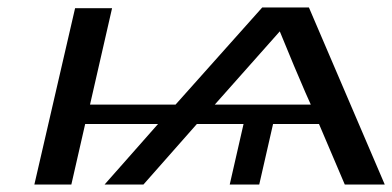

<svg xmlns="http://www.w3.org/2000/svg" viewBox="-20 -494 1050 514"><path d="M72 0 181 -472H280L221 -214H450L682 -474H807L1010 0H903L834 -162H711L674 0H595L632 -162H507L364 0H260L403 -162H208L171 0ZM555 -214H812Q806 -226 767 -318L729 -410Z"/></svg>

Font: Coval
Style: Italic
Weight: 400
Foundry: Context Ltd
Version: Version 001.000